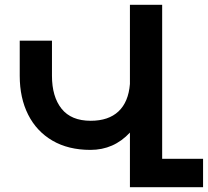

<svg xmlns="http://www.w3.org/2000/svg" viewBox="-20 -777 864 798"><path d="M824 -117V1H520V-226Q453 -154 356 -154Q264 -154 198 -192.5Q132 -231 97 -300.5Q62 -370 62 -462V-608H196V-462Q196 -375 236 -325Q276 -275 357 -275Q431 -275 472.5 -314Q514 -353 520 -428V-757H654V-117Z"/></svg>

Font: Montserrat arm2 Medium
Style: Regular
Weight: 500
Designer: Julieta Ulanovsky
Foundry: Julieta Ulanovsky
Version: Version 6.000